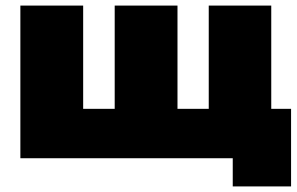

<svg xmlns="http://www.w3.org/2000/svg" viewBox="-20 -567 1063 688"><path d="M278 -177H391V-547H616V-177H728V-547H952V0H53V-547H278ZM1023 101H814V0H724V-177H1023Z"/></svg>

Font: Montserrat-Alt1 Black
Style: Regular
Weight: 900
Designer: Differentunic
Foundry: Differentunic
Version: Version 7.222